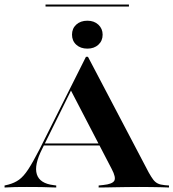

<svg xmlns="http://www.w3.org/2000/svg" viewBox="-38 -834 771 854"><path d="M150 -172.6Q112.9 -100 125.8 -58.9Q138.7 -17.7 200.8 -10.5L212.1 -8.9V0Q174.2 -1.6 144.8 -2Q115.3 -2.4 81.5 -2.4Q52.4 -2.4 30.2 -2Q8.1 -1.6 -17.7 0V-8.9L-0.8 -12.9Q26.6 -20.2 46.8 -34.7Q66.9 -49.2 87.5 -80.6Q108.1 -112.1 137.1 -168.5L344.4 -581.5H353.2L623.4 -66.9Q634.7 -46.8 643.5 -35.1Q652.4 -23.4 664.1 -17.7Q675.8 -12.1 694.4 -10.5L713.7 -8.9V0Q700 -0.8 679.4 -1.2Q658.9 -1.6 634.3 -2Q609.7 -2.4 581.5 -2.4H580.6Q552.4 -2.4 526.6 -2Q500.8 -1.6 477.4 -1.2Q454 -0.8 434.7 -0.4Q415.3 0 400.8 0V-8.9L422.6 -11.3Q461.3 -15.3 470.2 -29.8Q479 -44.4 458.9 -82.3L275.8 -434.7L289.5 -454.8ZM151.6 -187.1 156.5 -196H446.8L451.6 -187.1ZM350.8 -617.7Q320.2 -617.7 301.2 -635.1Q282.3 -652.4 282.3 -679.8Q282.3 -707.3 301.2 -724.6Q320.2 -741.9 350.8 -741.9Q380.6 -741.9 399.6 -724.2Q418.5 -706.5 418.5 -679.8Q418.5 -652.4 399.6 -635.1Q380.6 -617.7 350.8 -617.7ZM164.5 -804.8V-813.7H535.5V-804.8Z"/></svg>

Font: Playfair 144pt SemiExpanded ExtraBold
Style: Regular
Weight: 800
Width: 6
Designer: Claus Eggers Sørensen
Foundry: Claus Eggers Sørensen
Version: Version 2.203